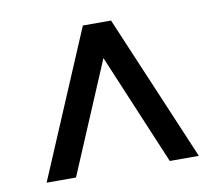

<svg xmlns="http://www.w3.org/2000/svg" viewBox="-61 -700 722 631"><g transform="rotate(-10 300.0 -384.0)"><path d="M46 -140 253 -628H347L554 -140H457L287 -544H315L144 -140Z"/></g></svg>

Font: Nunito Sans 9pt
Style: Bold
Weight: 700
Version: Version 3.101;gftools[0.9.27]